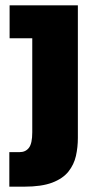

<svg xmlns="http://www.w3.org/2000/svg" viewBox="-20 -520 340 720"><path d="M15 180V50.5H53.5Q76 50.5 88.5 34.2Q101 18 101 -24V-376.5H16V-500H272V-2.5Q272 32 264.8 64.5Q257.5 97 236.8 123.2Q216 149.5 176 164.8Q136 180 71 180Z"/></svg>

Font: Trispace Condensed ExtraBold
Style: Regular
Weight: 800
Width: 3
Designer: Tyler Finck
Foundry: Etcetera Type Company
Version: Version 1.210; ttfautohint (v1.8.3)